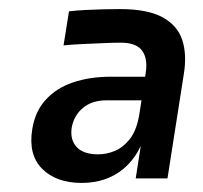

<svg xmlns="http://www.w3.org/2000/svg" viewBox="-20 -748 447 423"><path d="M349 -355H279L296 -464H282L301 -587Q306 -619 293 -636.5Q280 -654 246 -654Q231 -654 208.5 -653Q186 -652 162.5 -651Q139 -650 120 -648L132 -723Q148 -725 168 -726Q188 -727 207.5 -727.5Q227 -728 244 -728Q305 -728 338 -710Q371 -692 381.5 -660Q392 -628 385 -585ZM160 -345Q104 -345 73 -376Q42 -407 51 -463Q57 -502 80.5 -528Q104 -554 141 -566.5Q178 -579 224 -579H309L301 -527H215Q183 -527 163 -510.5Q143 -494 138 -467Q134 -440 149 -424Q164 -408 196 -408Q215 -408 233 -415.5Q251 -423 265.5 -441Q280 -459 286 -491L304 -467Q290 -408 252.5 -376.5Q215 -345 160 -345Z"/></svg>

Font: Sora Variable Italic
Style: Regular
Weight: 400
Designer: Jonathan Barnbrook, Julián Moncada
Foundry: Barnbrook Fonts
Version: Version 2.000